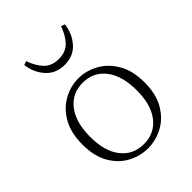

<svg xmlns="http://www.w3.org/2000/svg" viewBox="-212 -843 967 967"><g transform="rotate(-45 271.0 -359.5)"><path d="M271 13Q216 13 165.5 -13.5Q115 -40 82.5 -95Q50 -150 50 -234Q50 -319 82.5 -374.5Q115 -430 165.5 -457.5Q216 -485 271 -485Q326 -485 376.5 -457.5Q427 -430 460 -374.5Q493 -319 493 -234Q493 -150 460 -95Q427 -40 376.5 -13.5Q326 13 271 13ZM271 -17Q347 -17 392 -74Q437 -131 437 -234Q437 -338 392 -396Q347 -454 271 -454Q195 -454 150 -396Q105 -338 105 -234Q105 -131 150 -74Q195 -17 271 -17ZM126 -725 147 -732Q162 -686 191 -654.5Q220 -623 271 -623Q322 -623 351 -654.5Q380 -686 395 -732L416 -725Q408 -664 370.5 -622.5Q333 -581 271 -581Q210 -581 172 -622.5Q134 -664 126 -725Z"/></g></svg>

Font: Source Serif Pro Light
Style: Regular
Weight: 300
Designer: Frank Grießhammer
Foundry: Adobe Systems Incorporated
Version: Version 3.001;hotconv 1.0.111;makeotfexe 2.5.65597